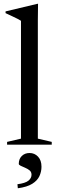

<svg xmlns="http://www.w3.org/2000/svg" viewBox="-20 -755 307 1002"><path d="M177.5 -31.5 250 -14.5V0H17V-14.5L89.5 -31.5V-646.5Q83 -651 71.5 -656.8Q60 -662.5 44.2 -670Q28.5 -677.5 9 -686.5V-695.5L174.5 -735H178.5L177.5 -649.5ZM71 206.5Q112.5 201 128.5 187.8Q144.5 174.5 144.5 157Q144.5 142.5 134.5 134.2Q124.5 126 111.2 120.5Q98 115 88 110.2Q78 105.5 78 100Q78 74.5 93.8 59Q109.5 43.5 134.5 43.5Q160.5 43.5 178.5 62.5Q196.5 81.5 196.5 115Q196.5 140.5 185.8 164Q175 187.5 148.2 204.2Q121.5 221 73 227.5Z"/></svg>

Font: Newsreader 60pt
Style: Regular
Weight: 400
Designer: Hugues Gentile
Foundry: Production Type
Version: Version 1.003